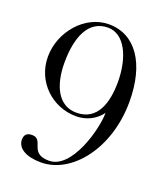

<svg xmlns="http://www.w3.org/2000/svg" viewBox="-131 -781 760 884"><g transform="rotate(20 249.0 -338.5)"><path d="M461 -388C461 -156 322 14 173 14C101 14 55 -12 55 -56C55 -88 80 -91 92 -91C154 -91 105 -6 205 -6C316 -6 375 -221 375 -302C347 -264 303 -241 252 -241C136 -241 37 -332 37 -455C37 -578 135 -691 251 -691C382 -691 461 -574 461 -388ZM380 -455C380 -573 335 -675 252 -675C157 -675 118 -581 118 -455C118 -343 159 -257 248 -257C349 -257 380 -350 380 -455Z"/></g></svg>

Font: Open Baskerville 0.0.53
Style: Normal
Weight: 400
Designer: Isaac Moore, James Puckett, Rob Mientjes
Foundry: The Open Baskerville Project
Version: 0.0.53 (g939f078)